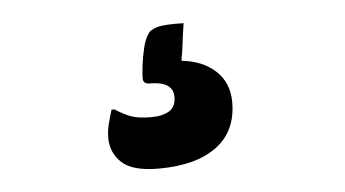

<svg xmlns="http://www.w3.org/2000/svg" viewBox="-33 -79 665 370"><g transform="rotate(-5 300.0 105.5)"><path d="M333 -32Q332 -26 330 -12.5Q328 1 326.5 14.5Q325 28 323 35V40Q363 44 388 67Q413 90 413 128Q413 184 373 213.5Q333 243 261 243Q210 243 189.5 223.5Q169 204 169 176Q169 162 172.5 148.5Q176 135 180 122H186Q201 132 215.5 137.5Q230 143 255 143Q277 143 290 135Q303 127 303 108Q303 78 258 78Q245 78 245 67Q245 59 247 42.5Q249 26 253 9Q257 -8 264 -18Q268 -25 282 -29Q296 -33 333 -32Z"/></g></svg>

Font: Recursive Mn Csl St
Style: Bold
Weight: 700
Monospace: yes
Version: Version 1.079;hotconv 1.0.112;makeotfexe 2.5.65598; ttfautoh